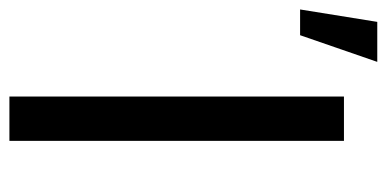

<svg xmlns="http://www.w3.org/2000/svg" viewBox="-274 -595 822 408"><g transform="rotate(90 137.0 -391.0)"><path d="M232.4 -710.9V0H138.2V-710.9ZM-46.9 -617.7 -20.5 -781.7H64.5L7.8 -617.7Z"/></g></svg>

Font: Roboto21382017
Style: Regular
Weight: 400
Designer: Christian Robertson
Foundry: Google
Version: Version 2.138; 2017